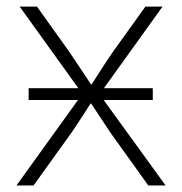

<svg xmlns="http://www.w3.org/2000/svg" viewBox="-20 -566 555 586"><path d="M67.4 -260.7V-296.9H446.3V-260.7ZM30.3 0 243.7 -296.4V-262.7L40 -545.9H92.8L191.9 -407.2Q212.9 -376.5 231.7 -347.7Q250.5 -318.8 270 -290.5H247.6Q266.6 -318.8 284.9 -347.7Q303.2 -376.5 324.2 -407.2L423.8 -545.9H476.1L272 -261.7V-294.4L485.4 0H432.6L317.4 -160.6Q297.9 -189.5 280.8 -215.8Q263.7 -242.2 246.1 -267.6H268.6Q251 -242.2 234.4 -215.8Q217.8 -189.5 197.8 -160.6L82.5 0Z"/></svg>

Font: Inter ExtraLight
Style: Regular
Weight: 250
Designer: Rasmus Andersson
Foundry: rsms
Version: Version 4.001;git-66647c0bb